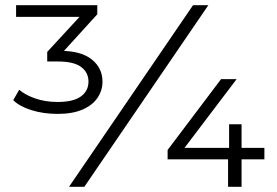

<svg xmlns="http://www.w3.org/2000/svg" viewBox="-20 -720 1069 740"><path d="M202 -281Q147 -281 101 -295.5Q55 -310 31 -334L54 -374Q77 -354 116 -340.5Q155 -327 202 -327Q263 -327 292 -348.5Q321 -370 321 -405Q321 -441 292.5 -462Q264 -483 204 -483H162V-520L305 -675L313 -655H42V-700H355V-665L213 -509L190 -524H213Q292 -524 333.5 -491Q375 -458 375 -405Q375 -371 355.5 -342.5Q336 -314 297.5 -297.5Q259 -281 202 -281ZM246 0 724 -700H783L305 0ZM626 -106V-142L832 -415H892L685 -142L658 -150H999V-106ZM859 0V-106L863 -150V-241H911V0Z"/></svg>

Font: MOST Montserrat
Style: Regular
Weight: 400
Designer: Julieta Ulanovsky
Foundry: Julieta Ulanovsky
Version: Version 8.000;March 11, 2024;FontCreator 15.0.0.2926 64-bit